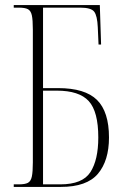

<svg xmlns="http://www.w3.org/2000/svg" viewBox="-20 -734 484 754"><path d="M34 0V-10H54Q78 -10 89.5 -16Q101 -22 105 -40.5Q109 -59 109 -96V-618Q109 -656 105 -674Q101 -692 89.5 -698Q78 -704 54 -704H34V-714H372L377 -559H367L364 -627Q362 -672 350 -688Q338 -704 295 -704H149V-388H208Q314 -388 361 -341.5Q408 -295 408 -194Q408 -103 364.5 -51.5Q321 0 219 0ZM217 -10Q304 -10 335 -58Q366 -106 366 -194Q366 -296 328.5 -337Q291 -378 203 -378H149V-10Z"/></svg>

Font: Noto Serif Display ExtraCondensed ExtraLight
Style: Regular
Weight: 200
Width: 2
Designer: Monotype Design Team
Foundry: Monotype Imaging Inc.
Version: Version 2.009